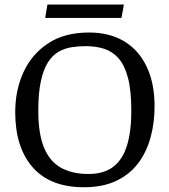

<svg xmlns="http://www.w3.org/2000/svg" viewBox="-20 -801 736 835"><path d="M345 13.3Q198 13.3 122.1 -73.4Q46.2 -160.1 46.2 -313Q46.2 -409.8 82.6 -488.1Q118.9 -566.4 190.1 -613Q261.3 -659.6 366.8 -659.6Q456.9 -659.6 520.6 -621Q584.2 -582.4 618.2 -510.5Q652.2 -438.6 652.2 -338.2Q652.2 -266.4 634.6 -202.7Q617.1 -138.9 580.2 -90.3Q543.3 -41.7 484.9 -14.2Q426.5 13.3 345 13.3ZM365 -44.4Q431.6 -44.4 472.5 -75.6Q513.4 -106.8 532.3 -168.2Q551.1 -229.6 551.1 -319.4Q551.1 -407.3 536.5 -462.6Q521.9 -517.9 495.2 -547.8Q468.5 -577.7 432.4 -589Q396.4 -600.3 352.9 -600.3Q321.4 -600.3 291 -595.5Q260.6 -590.7 234.3 -575.6Q208 -560.5 188.4 -529.7Q168.9 -498.8 157.7 -447.7Q146.5 -396.5 146.5 -319.4Q146.5 -219.4 171.5 -158.9Q196.6 -98.4 245.3 -71.4Q294.1 -44.4 365 -44.4ZM176.5 -723 186.3 -781.3H518.9L508.2 -723Z"/></svg>

Font: Faustina Light
Style: Regular
Weight: 300
Designer: Alfonso Garcia
Foundry: http://www.omnibus-type.com
Version: Version 1.200